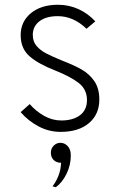

<svg xmlns="http://www.w3.org/2000/svg" viewBox="-20 -543 500 808"><path d="M67 -71 105 -105Q131 -75 165.5 -55.5Q200 -36 238 -36Q287 -36 316.5 -58Q346 -80 346 -122Q346 -167 311 -194Q276 -221 213 -246Q141 -274 104 -306.5Q67 -339 67 -395Q67 -452 110 -487.5Q153 -523 224 -523Q270 -523 310.5 -504.5Q351 -486 381 -453L344 -422Q289 -475 223 -475Q174 -475 146 -453.5Q118 -432 118 -396Q118 -368 134 -349.5Q150 -331 173 -319Q196 -307 239 -289Q291 -269 323.5 -250.5Q356 -232 377 -201.5Q398 -171 398 -124Q398 -62 354.5 -25Q311 12 235 12Q186 12 142.5 -11Q99 -34 67 -71ZM237 142Q217 142 205.5 130Q194 118 194 100Q194 82 206 70Q218 58 234 58Q252 58 265 72Q278 86 278 111Q278 151 260.5 187.5Q243 224 215 245L201 241Q216 222 226 196.5Q236 171 237 142Z"/></svg>

Font: Overpass ExtraLight
Style: Regular
Weight: 200
Designer: Delve Withrington, Thomas Jockin
Foundry: Delve Fonts
Version: Version 3.000;DELV;Overpass